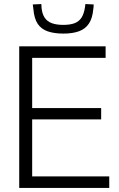

<svg xmlns="http://www.w3.org/2000/svg" viewBox="-20 -929 586 949"><path d="M75 0V-700H502V-643H139V-395H480V-339H139V-57H520V0ZM293 -763Q248 -763 216 -774Q184 -785 166.5 -811Q149 -837 145 -884Q144 -889 143.5 -895Q143 -901 142 -907L184 -909Q185 -905 185 -901Q185 -897 185 -893Q188 -861 200.5 -842Q213 -823 236 -814.5Q259 -806 293 -806Q327 -806 349 -814.5Q371 -823 383 -842Q395 -861 400 -893Q401 -897 401 -901Q401 -905 402 -909L443 -907Q443 -901 442.5 -895Q442 -889 441 -883Q437 -839 419.5 -812.5Q402 -786 370.5 -774.5Q339 -763 293 -763Z"/></svg>

Font: Georama ExtraCondensed Thin Light
Style: Regular
Weight: 300
Version: Version 1.001